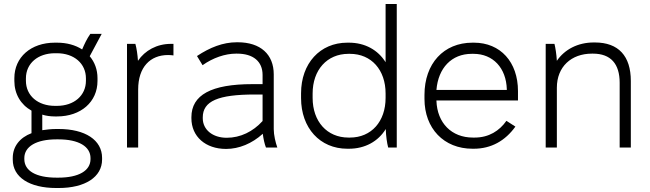

<svg xmlns="http://www.w3.org/2000/svg" viewBox="-20 -740 3262 963"><path d="M52 -334C52 -269 84 -215 138 -185V-72C80 -50 44 -6 44 52V61C44 149 128 203 262 203H274C407 203 492 148 492 60V52C492 -38 407 -93 274 -93H262C236 -93 213 -90 192 -87V-165C211 -159 233 -156 255 -156H266C386 -156 469 -229 469 -334V-348C469 -391 455 -428 430 -458L490 -570H433C415 -544 404 -520 392 -492C358 -514 315 -526 266 -526H255C135 -526 52 -453 52 -348ZM110 -347C110 -422 170 -473 256 -473H265C352 -473 411 -421 411 -347V-335C411 -261 352 -209 265 -209H256C170 -209 110 -260 110 -335ZM102 53C102 -5 162 -41 263 -41H273C375 -41 434 -5 434 53V58C434 116 375 151 273 151H263C161 151 102 117 102 58Z M617 0H673V-291C673 -403 733 -464 823 -464C831 -464 845 -463 850 -462V-520H837C767 -520 707 -487 672 -435C670 -466 665 -499 659 -520H617Z M1114 7C1179 7 1244 -20 1298 -69C1301 -45 1307 -17 1314 0H1371C1362 -25 1353 -63 1353 -92V-367C1353 -467 1287 -528 1172 -528H1168C1098 -528 1033 -502 968 -459L996 -413C1048 -450 1109 -471 1164 -471H1169C1250 -471 1297 -432 1297 -364V-318H1246C1040 -318 940 -264 940 -152V-147C940 -55 1011 7 1114 7ZM1117 -49C1047 -49 997 -89 997 -147V-151C997 -233 1074 -266 1258 -266H1297V-133C1249 -80 1186 -49 1117 -49Z M1722 6H1730C1811 6 1877 -31 1915 -93V-90C1916 -58 1921 -22 1927 0H1970V-720H1914V-428C1876 -489 1811 -526 1730 -526H1722C1585 -526 1490 -422 1490 -272V-248C1490 -98 1585 6 1722 6ZM1728 -50C1620 -50 1548 -131 1548 -249V-271C1548 -389 1620 -470 1728 -470H1735C1843 -470 1914 -389 1914 -271V-249C1914 -131 1843 -50 1735 -50Z M2350 6H2356C2444 6 2514 -34 2565 -105L2520 -134C2485 -84 2432 -50 2361 -50H2352C2245 -50 2173 -123 2169 -234V-236H2578V-283C2578 -429 2490 -526 2357 -526H2350C2205 -526 2109 -421 2109 -264V-244C2109 -96 2206 6 2350 6ZM2169 -289C2178 -399 2245 -470 2346 -470H2355C2453 -470 2519 -399 2522 -292V-289Z M2717 0H2773V-300C2773 -405 2845 -471 2949 -471H2954C3044 -471 3088 -419 3088 -325V0H3144V-334C3144 -459 3082 -527 2964 -527H2958C2878 -527 2812 -492 2773 -435C2771 -468 2766 -500 2761 -520H2717Z"/></svg>

Font: Fixel Text Light
Style: Regular
Weight: 300
Width: 4
Designer: AlfaBravo + MacPaw
Foundry: Kyrylo Tkachov, Marchela Mozhyna, Serhii Makarenko, Maria Weinstein, Zakhar Kryvoshyya
Version: Version 1.211